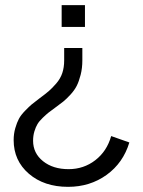

<svg xmlns="http://www.w3.org/2000/svg" viewBox="-20 -536 557 748"><path d="M300.8 -349.1V-300.8Q300.8 -270.5 294.2 -244.6Q287.6 -218.8 278.8 -201.4Q270 -184.1 254.2 -167Q238.3 -149.9 226.6 -140.4Q214.8 -130.9 195.8 -117.2Q178.2 -104.5 169.2 -97.4Q160.2 -90.3 146.5 -77.1Q132.8 -64 126 -52.5Q119.1 -41 114 -24.2Q108.9 -7.3 108.9 12.2Q108.9 61 147.7 92Q186.5 123 247.1 123Q306.2 123 351.3 88.1Q396.5 53.2 413.1 -5.9L483.9 19Q460 98.6 395.3 145.3Q330.6 191.9 245.1 191.9Q151.9 191.9 92.5 140.9Q33.2 89.8 33.2 9.8Q33.2 -15.1 39.6 -36.9Q45.9 -58.6 53.7 -73.2Q61.5 -87.9 77.4 -104.2Q93.3 -120.6 103.5 -129.2Q113.8 -137.7 133.8 -152.8Q157.7 -170.4 170.4 -181.4Q183.1 -192.4 199.2 -210.9Q215.3 -229.5 222.7 -251.5Q230 -273.4 230 -300.8V-349.1ZM220.2 -516.1H311V-431.2H220.2Z"/></svg>

Font: LT Superior
Style: Regular
Weight: 400
Designer: Daniel Lyons
Foundry: LyonsType
Version: Version 1.000